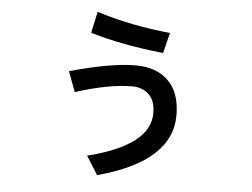

<svg xmlns="http://www.w3.org/2000/svg" viewBox="-51 -732 1102 840"><g transform="rotate(5 500.0 -312.0)"><path d="M324.2 -574.2 344.7 -668Q496.1 -620.1 668 -603.5L645.5 -513.7Q465.8 -532.2 324.2 -574.2ZM242.2 -398.4Q422.9 -449.2 531.2 -449.2Q623 -449.2 675.3 -397.5Q727.5 -345.7 727.5 -247.1Q727.5 -43 404.3 43.9L353.5 -37.1Q626 -105.5 626 -247.1Q626 -302.7 597.2 -329.6Q568.4 -356.4 524.4 -356.4Q420.9 -356.4 275.4 -309.6Z"/></g></svg>

Font: Gothic A1 SemiBold
Style: Regular
Weight: 600
Version: Version 2.50